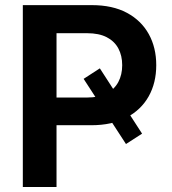

<svg xmlns="http://www.w3.org/2000/svg" viewBox="-20 -748 687 768"><path d="M379.4 -474.6 548.3 -213.4 483.9 -171.9 314.5 -432.6ZM71.3 0V-727.5H347.2Q430.2 -727.5 487.5 -696.8Q544.9 -666 575 -611.8Q605 -557.6 605 -487.3Q605 -416.5 574.7 -362.5Q544.4 -308.6 486.3 -277.8Q428.2 -247.1 344.7 -247.1H159.2V-357.9H328.6Q376 -357.9 407 -374.5Q438 -391.1 453.4 -420.2Q468.8 -449.2 468.8 -487.3Q468.8 -525.4 453.4 -554.2Q438 -583 407 -599.1Q376 -615.2 328.1 -615.2H206.1V0Z"/></svg>

Font: V-Inter
Style: SemiBold-600
Weight: 600
Designer: Rasmus Andersson
Foundry: rsms
Version: Version 4.000;git-4146feb